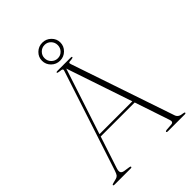

<svg xmlns="http://www.w3.org/2000/svg" viewBox="-249 -995 1112 1112"><g transform="rotate(-45 307.0 -439.0)"><path d="M161 -5Q161 0 152.5 0H20Q11 0 11 -5Q11 -8.5 20.5 -11L49 -18.5Q60 -21.5 66 -28.8Q72 -36 79.5 -59L280 -671.5Q283.5 -679.5 279.2 -683.8Q275 -688 257.5 -689Q242 -690.5 242 -695.5Q242 -700 251.5 -700H361Q369.5 -700 369.5 -695.5Q369.5 -690.5 355 -689Q337.5 -688.5 334.5 -685.2Q331.5 -682 334.5 -673L550 -37.5Q558 -13.5 593 -11Q604 -10 604 -5Q604 0 595.5 0H456Q447.5 0 447.5 -5Q447.5 -10 457 -11L498.5 -14Q519.5 -16 510.5 -40.5L439 -254H160.5L96.5 -59Q90 -38.5 94.2 -29Q98.5 -19.5 115 -16.5L151.5 -11Q161 -10 161 -5ZM165 -268.5H434L297.5 -673ZM305.5 -730.5Q274 -730.5 252 -752.2Q230 -774 230 -804.5Q230 -834.5 252 -856Q274 -877.5 305.5 -877.5Q336 -877.5 358.2 -856Q380.5 -834.5 380.5 -804.5Q380.5 -774 358.2 -752.2Q336 -730.5 305.5 -730.5ZM305.5 -859Q283 -859 267 -843Q251 -827 251 -804.5Q251 -781.5 267 -765.5Q283 -749.5 305.5 -749.5Q328 -749.5 343.5 -765.5Q359 -781.5 359 -804.5Q359 -827 343.5 -843Q328 -859 305.5 -859Z"/></g></svg>

Font: Fraunces 72pt S000 Thin
Style: Regular
Weight: 100
Version: Version 1.000; ttfautohint (v1.8.3)